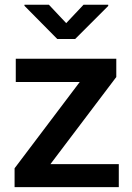

<svg xmlns="http://www.w3.org/2000/svg" viewBox="-20 -770 543 790"><path d="M40 0ZM187.5 -94.7H468.8V0H40V-77.6L308.1 -432.6H44.9V-528.3H458.5V-453.1ZM252.4 -674.8 323.7 -750.5H425.3V-745.6L289.1 -609.4H215.8L80.6 -746.1V-750.5H181.2Z"/></svg>

Font: Roboto Medium
Style: Regular
Weight: 500
Designer: Google
Version: Version 2.134; 2016; ttfautohint (v1.6)